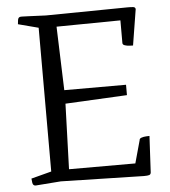

<svg xmlns="http://www.w3.org/2000/svg" viewBox="-51 -747 703 793"><g transform="rotate(-5 300.5 -350.0)"><path d="M473 -555V-649L208 -646L217 -382H473V-339L217 -326L208 -55H483L509 -149Q509 -156 518 -159Q527 -162 537.5 -162.5Q548 -163 551 -163L543 -12Q542 -4 535.5 -2Q529 0 514 0L170 -8L65 0Q54 0 52 -12.5Q50 -25 50 -30L134 -52V-648L50 -670Q50 -675 52 -687.5Q54 -700 65 -700Q65 -700 71 -700Q77 -700 99 -699Q121 -698 168 -696L508 -700Q522 -700 530.5 -699Q539 -698 540 -690L516 -541Q512 -541 501.5 -541.5Q491 -542 482 -545Q473 -548 473 -555Z"/></g></svg>

Font: Mate SC
Style: Regular
Weight: 400
Designer: Eduardo Rodriguez Tunni
Foundry: Eduardo Rodriguez Tunni
Version: Version 1.003; ttfautohint (v1.8.4.7-5d5b);gftools[0.9.24]